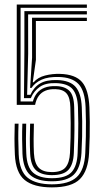

<svg xmlns="http://www.w3.org/2000/svg" viewBox="-20 -820 453 848"><path d="M209.2 7.6Q128.8 7.6 89 -25Q49.2 -57.7 45.6 -138.1Q44 -176.6 43.9 -207.8Q43.8 -239 45 -273.9H61.9Q60.5 -236.6 60.7 -206.7Q60.9 -176.8 62.5 -138.7Q65.8 -63.6 102.6 -34.7Q139.5 -5.9 209.2 -5.9Q284.2 -5.9 318.7 -37.7Q353.3 -69.5 356.7 -144.6Q358.5 -183.5 359.2 -217.4Q359.9 -251.4 359.6 -283.1Q359.3 -314.8 358 -346.6Q355.1 -419.3 326.6 -449Q298.1 -478.8 239 -480Q192.7 -481.2 163.9 -468.2Q135.1 -455.3 119.1 -431.7L113 -431.6L121.7 -565.8L121.5 -741.7H363.7V-727.2H138.4L138.6 -555.6L124.7 -456.7H128.7Q147.2 -478.4 179.5 -486.6Q211.8 -494.7 244.9 -493.7Q312.7 -491.8 342.1 -457.9Q371.5 -423.9 374.9 -345.7Q376.2 -314.6 376.5 -282.2Q376.8 -249.8 376.1 -215.8Q375.4 -181.7 373.5 -145.4Q369.7 -66.2 333.2 -29.3Q296.8 7.6 209.2 7.6ZM209.2 -19.3Q144.2 -19.3 113.3 -47Q82.4 -74.6 79.2 -141.3Q77.9 -171.6 77.7 -205.7Q77.4 -239.7 78.8 -273.9H95.7Q94.5 -242 94.6 -207.4Q94.7 -172.8 96.1 -141.8Q98.6 -82 126.1 -57.5Q153.6 -33 209.2 -32.9Q271.9 -32.9 296.5 -60.3Q321.1 -87.7 322.9 -144.8Q324.4 -184.3 325.1 -214.6Q325.9 -245 325.8 -275.7Q325.8 -306.5 324.3 -346.4Q322.5 -399.2 301.6 -425.2Q280.7 -451.1 227.8 -452.9Q181.9 -454.6 155.6 -436.2Q129.3 -417.7 116.1 -386.6H85.9L87.7 -595.4V-770.9H363.7V-756.4H104.2L104.4 -581.9L99.8 -401.3H114.3Q129.2 -434.9 157.2 -451.4Q185.3 -467.9 232.5 -466.5Q289.2 -464.7 313.8 -436.4Q338.5 -408.1 341.2 -346.7Q342.5 -316.6 343 -284.7Q343.4 -252.9 342.7 -218.1Q341.9 -183.3 339.8 -144.5Q335.8 -77.3 305.5 -48.2Q275.2 -19.2 209.2 -19.3ZM209.2 -46.5Q164.1 -46.5 140 -67.3Q115.9 -88.2 113.2 -141.3Q111.6 -177.1 111.7 -207.6Q111.8 -238.1 113 -273.9H129.8Q128.6 -242 128.5 -207.2Q128.4 -172.4 129.8 -143.3Q132.3 -98.6 151 -79.3Q169.8 -59.9 209.2 -59.9Q252 -59.9 269.5 -80.8Q287 -101.6 289.2 -145.1Q291 -180.6 291.7 -212.5Q292.3 -244.3 292.2 -276.6Q292 -308.9 290.8 -345.7Q289.9 -388.1 274.4 -406.8Q259 -425.4 224.6 -426.2Q199.4 -427 181.1 -419.6Q162.7 -412.2 151.3 -396.6Q139.9 -381.1 135 -356.9H54V-800H363.7V-785.5H70.9V-371.8H125.2Q131 -393.3 143.5 -408.8Q156 -424.4 176.6 -432.5Q197.2 -440.6 227.6 -439.7Q266.3 -438.8 286.4 -418.8Q306.6 -398.8 307.7 -345.8Q308.5 -316.9 308.7 -292.5Q309 -268.1 308.8 -245.1Q308.7 -222 307.9 -197.8Q307.2 -173.6 306.1 -144.8Q304.1 -94.2 282.7 -70.4Q261.4 -46.5 209.2 -46.5Z"/></svg>

Font: Big Shoulders Inline Text SC Thin
Style: Regular
Weight: 100
Designer: Patric King
Foundry: XO Type Co
Version: Version 2.002